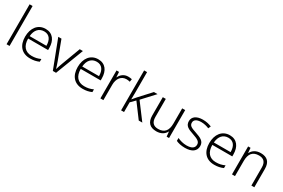

<svg xmlns="http://www.w3.org/2000/svg" viewBox="108 -1957 4672 3165"><g transform="rotate(30 2443.5 -375.0)"><path d="M145 0V-760H88V0Z M523 -542C375 -542 290 -424 290 -262C290 -95 378 10 538 10C606 10 654 -1 707 -24V-76C648 -50 606 -40 540 -40C418 -40 350 -118 349 -259H729V-298C729 -440 659 -542 523 -542ZM522 -494C623 -494 670 -418 670 -306H351C361 -427 424 -494 522 -494Z M969 0H1030L1234 -532H1174L1042 -179C1026 -136 1010 -90 1001 -57H998C989 -90 974 -136 958 -179L826 -532H765Z M1524 -542C1376 -542 1291 -424 1291 -262C1291 -95 1379 10 1539 10C1607 10 1655 -1 1708 -24V-76C1649 -50 1607 -40 1541 -40C1419 -40 1351 -118 1350 -259H1730V-298C1730 -440 1660 -542 1524 -542ZM1523 -494C1624 -494 1671 -418 1671 -306H1352C1362 -427 1425 -494 1523 -494Z M2093 -541C2013 -541 1958 -493 1931 -433H1928L1922 -532H1874V0H1931V-292C1931 -411 1993 -489 2090 -489C2114 -489 2135 -486 2156 -480L2165 -533C2144 -538 2119 -541 2093 -541Z M2324 -374V-760H2268V0H2324V-185L2405 -267L2604 0H2672L2444 -304L2655 -532H2586L2384 -312C2364 -290 2341 -261 2323 -240H2322C2323 -284 2324 -332 2324 -374Z M3181 -532H3124V-242C3124 -107 3066 -39 2949 -39C2859 -39 2812 -87 2812 -189V-532H2755V-184C2755 -53 2819 10 2942 10C3033 10 3094 -33 3123 -91H3126L3135 0H3181Z M3693 -141C3693 -235 3618 -264 3523 -297C3431 -329 3379 -345 3379 -408C3379 -464 3428 -494 3512 -494C3565 -494 3619 -480 3660 -462L3681 -509C3635 -529 3579 -542 3515 -542C3399 -542 3324 -492 3324 -406C3324 -313 3392 -287 3491 -253C3587 -220 3637 -196 3637 -137C3637 -76 3593 -38 3488 -38C3425 -38 3363 -56 3316 -79V-24C3355 -5 3413 10 3487 10C3618 10 3693 -45 3693 -141Z M4029 -542C3881 -542 3796 -424 3796 -262C3796 -95 3884 10 4044 10C4112 10 4160 -1 4213 -24V-76C4154 -50 4112 -40 4046 -40C3924 -40 3856 -118 3855 -259H4235V-298C4235 -440 4165 -542 4029 -542ZM4028 -494C4129 -494 4176 -418 4176 -306H3857C3867 -427 3930 -494 4028 -494Z M4617 -542C4527 -542 4466 -499 4437 -440H4433L4425 -532H4379V0H4436V-290C4436 -425 4494 -493 4611 -493C4700 -493 4748 -446 4748 -344V0H4804V-348C4804 -482 4738 -542 4617 -542Z"/></g></svg>

Font: Noto Sans Sinhala UI Light
Style: Regular
Weight: 300
Designer: Jelle Bosma - Monotype Design Team
Foundry: Monotype Imaging Inc.
Version: Version 2.006